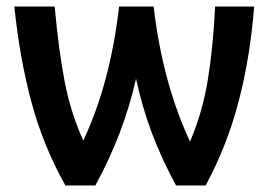

<svg xmlns="http://www.w3.org/2000/svg" viewBox="-20 -570 827 590"><path d="M761 -550Q749 -395 713.5 -259Q678 -123 612 0H521Q477 -81 447 -160.5Q417 -240 398 -328Q360 -159 273 0H181Q114 -119 77.5 -253Q41 -387 24 -550H148Q160 -417 178.5 -320.5Q197 -224 236 -138Q319 -315 346 -550H452Q480 -314 564 -135Q602 -224 618.5 -324Q635 -424 641 -550Z"/></svg>

Font: Krub SemiBold
Style: Regular
Weight: 600
Version: Version 1.000; ttfautohint (v1.6)